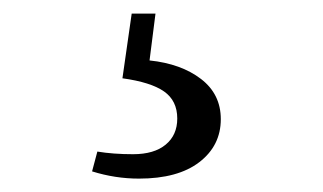

<svg xmlns="http://www.w3.org/2000/svg" viewBox="-20 -23 478 284"><path d="M210 -2.9 201.2 66.4Q248 71.3 277.3 93.8Q306.6 116.2 306.6 153.3Q306.6 192.4 274.9 216.8Q243.2 241.2 185.5 241.2Q150.4 241.2 116.2 230.5L124 201.2Q147.5 205.1 176.8 205.1Q208 205.1 225.1 190.9Q242.2 176.8 242.2 152.3Q242.2 126 222.7 112.3Q203.1 98.6 161.1 92.8L174.8 -2.9Z"/></svg>

Font: GenYoMin TW TTF Medium
Style: Regular
Weight: 500
Version: Version 1.300